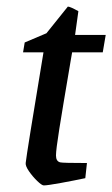

<svg xmlns="http://www.w3.org/2000/svg" viewBox="-20 -554 341 583"><path d="M58 -59Q61 -88 112 -395H50L55 -425L121 -453L186 -534Q193 -534 218 -520L208 -448H301L292 -395H199Q197 -382 195 -372Q193 -362 192 -354Q170 -225 160 -162Q150 -99 150 -82Q150 -64 163 -61Q171 -59 244 -59L239 -13Q206 -6 165 1.5Q124 9 113 9Q107 9 93 -4.5Q79 -18 68 -34Q57 -50 58 -59Z"/></svg>

Font: Grenze
Style: Italic
Weight: 400
Italic angle: -10°
Designer: Renata Polastri
Foundry: Omnibus-Type
Version: Version 1.002; ttfautohint (v1.8)